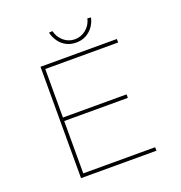

<svg xmlns="http://www.w3.org/2000/svg" viewBox="-152 -1004 1068 1134"><g transform="rotate(-20 382.0 -437.0)"><path d="M164 0V-700H644V-678H186V-22H638V0ZM176 -351V-373H586V-351ZM412 -762Q378 -762 351 -776Q324 -790 306 -815Q288 -840 280 -872L302 -874Q312 -834 342 -808.5Q372 -783 412 -783Q451 -783 482 -808.5Q513 -834 522 -874L544 -872Q537 -840 518.5 -815Q500 -790 473 -776Q446 -762 412 -762Z"/></g></svg>

Font: Lexend Mega Thin
Style: Regular
Weight: 250
Version: Version 1.007